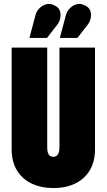

<svg xmlns="http://www.w3.org/2000/svg" viewBox="-20 -941 541 972"><path d="M270 -816Q281 -830 285 -848.5Q289 -867 283.5 -885Q278 -903 257 -913Q235 -925 214.5 -919.5Q194 -914 179.5 -899Q165 -884 160 -866L129 -749H218ZM424 -816Q435 -830 439 -848.5Q443 -867 437.5 -885Q432 -903 411 -913Q389 -925 368.5 -919.5Q348 -914 333.5 -899Q319 -884 314 -866L283 -749H372ZM461 -186V-700H281V-195Q281 -179 277.5 -168.5Q274 -158 267 -152.5Q260 -147 250 -147Q240 -147 233 -152Q226 -157 222.5 -167.5Q219 -178 219 -195V-700H39V-186Q39 -122 66 -78Q93 -34 141 -11.5Q189 11 251 11Q313 11 360 -11.5Q407 -34 434 -78Q461 -122 461 -186Z"/></svg>

Font: Advent Pro Black
Style: Regular
Weight: 900
Version: Version 3.000